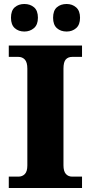

<svg xmlns="http://www.w3.org/2000/svg" viewBox="-20 -942 455 962"><path d="M24 -57H72Q92 -57 104.5 -70Q117 -83 117 -113V-598Q117 -630 104.5 -643.5Q92 -657 72 -657H24V-714H391V-657H342Q321 -657 309.5 -644Q298 -631 298 -598V-114Q298 -84 310 -70.5Q322 -57 342 -57H391V0H24ZM35 -853Q35 -889 54 -905.5Q73 -922 102 -922Q131 -922 150.5 -905.5Q170 -889 170 -853Q170 -818 150 -801Q130 -784 102 -784Q73 -784 54 -801Q35 -818 35 -853ZM246 -853Q246 -889 265 -905.5Q284 -922 314 -922Q342 -922 361.5 -905Q381 -888 381 -853Q381 -818 361.5 -801Q342 -784 314 -784Q284 -784 265 -801Q246 -818 246 -853Z"/></svg>

Font: Noto Serif ExtraBold
Style: Regular
Weight: 800
Designer: Monotype Design Team
Foundry: Monotype Imaging Inc.
Version: Version 1.001